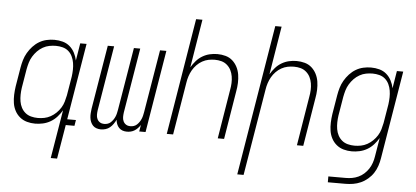

<svg xmlns="http://www.w3.org/2000/svg" viewBox="-58 -864 2617 1208"><g transform="rotate(5 1250.0 -260.0)"><path d="M196 -29Q216 -29 236.5 -33Q257 -37 276 -47.5Q295 -58 311 -73.5Q327 -89 338.5 -107.5Q350 -126 356 -146.5Q362 -167 366 -187L386 -307Q389 -329 389.5 -351Q390 -373 386.5 -394Q383 -415 374 -434Q365 -453 349.5 -466.5Q334 -480 313 -485.5Q292 -491 270 -491Q250 -491 229 -487Q208 -483 188.5 -472Q169 -461 153.5 -445Q138 -429 126.5 -410Q115 -391 109 -370.5Q103 -350 99 -329L79 -209Q76 -188 75.5 -166Q75 -144 78.5 -123Q82 -102 91.5 -84Q101 -66 116.5 -53Q132 -40 153 -34.5Q174 -29 196 -29ZM299 215 350 -91Q337 -69 319 -49Q301 -29 278.5 -16Q256 -3 231 2.5Q206 8 182 8Q155 8 130 1Q105 -6 85.5 -22Q66 -38 54 -60.5Q42 -83 38 -108.5Q34 -134 35 -161Q36 -188 40 -215L60 -335Q64 -359 71 -383Q78 -407 91 -429.5Q104 -452 122 -471.5Q140 -491 162 -504Q184 -517 208.5 -522.5Q233 -528 257 -528Q285 -528 310.5 -521Q336 -514 355 -497.5Q374 -481 386 -458Q398 -435 403 -410L421 -520H461L381 -37H436L430 0H375L339 215Z M762 8Q747 8 734 3.5Q721 -1 711.5 -11Q702 -21 697 -34Q692 -47 691 -61Q684 -47 675 -34Q666 -21 654 -11Q642 -1 627 3.5Q612 8 597 8Q583 8 569.5 3.5Q556 -1 547 -10.5Q538 -20 532.5 -33Q527 -46 525.5 -60Q524 -74 525 -88.5Q526 -103 528 -117L595 -520H635L567 -110Q565 -96 565 -81.5Q565 -67 571 -54.5Q577 -42 588.5 -35Q600 -28 615 -28Q626 -28 637 -31.5Q648 -35 656.5 -43Q665 -51 671.5 -60.5Q678 -70 682.5 -80.5Q687 -91 689.5 -102Q692 -113 694 -124L760 -520H800L732 -110Q730 -96 730 -81.5Q730 -67 736 -54.5Q742 -42 753.5 -35Q765 -28 780 -28Q791 -28 802 -31.5Q813 -35 821.5 -43Q830 -51 836.5 -60.5Q843 -70 847.5 -80.5Q852 -91 854.5 -102Q857 -113 859 -124L925 -520H965L879 0H839L846 -42Q839 -31 830 -21.5Q821 -12 810 -5Q799 2 786.5 5Q774 8 762 8Z M1013 0 1134 -735H1174L1124 -430Q1137 -452 1154 -471.5Q1171 -491 1193 -504Q1215 -517 1239 -522.5Q1263 -528 1287 -528Q1314 -528 1339 -521Q1364 -514 1382.5 -497.5Q1401 -481 1412.5 -458.5Q1424 -436 1428 -410.5Q1432 -385 1431 -358Q1430 -331 1425 -305L1375 0H1335L1386 -311Q1390 -332 1391 -353.5Q1392 -375 1388.5 -396Q1385 -417 1376 -435Q1367 -453 1351.5 -466.5Q1336 -480 1316 -485.5Q1296 -491 1274 -491Q1254 -491 1234 -487Q1214 -483 1195 -472.5Q1176 -462 1160.5 -446Q1145 -430 1134.5 -411.5Q1124 -393 1117.5 -373Q1111 -353 1108 -333L1053 0Z M1477 215 1634 -735H1674L1624 -430Q1637 -452 1654 -471.5Q1671 -491 1693 -504Q1715 -517 1739 -522.5Q1763 -528 1787 -528Q1814 -528 1839 -521Q1864 -514 1882.5 -497.5Q1901 -481 1912.5 -458.5Q1924 -436 1928 -410.5Q1932 -385 1931 -358Q1930 -331 1925 -305L1875 0H1835L1886 -311Q1890 -332 1891 -353.5Q1892 -375 1888.5 -396Q1885 -417 1876 -435Q1867 -453 1851.5 -466.5Q1836 -480 1816 -485.5Q1796 -491 1774 -491Q1754 -491 1734 -487Q1714 -483 1695 -472.5Q1676 -462 1660.5 -446Q1645 -430 1634.5 -411.5Q1624 -393 1617.5 -373Q1611 -353 1608 -333L1517 215Z M2049 215V178H2159Q2179 178 2199 174.5Q2219 171 2238.5 162Q2258 153 2274 138.5Q2290 124 2301.5 106.5Q2313 89 2320 69Q2327 49 2330 29L2350 -91Q2337 -69 2319 -49Q2301 -29 2278.5 -16Q2256 -3 2231 2.5Q2206 8 2182 8Q2155 8 2130 1Q2105 -6 2085.5 -22Q2066 -38 2054 -60.5Q2042 -83 2038 -108.5Q2034 -134 2035 -161Q2036 -188 2040 -215L2060 -335Q2064 -359 2071 -383Q2078 -407 2091 -429.5Q2104 -452 2122 -471.5Q2140 -491 2162 -504Q2184 -517 2208.5 -522.5Q2233 -528 2257 -528Q2285 -528 2310.5 -521Q2336 -514 2355 -497.5Q2374 -481 2386 -458Q2398 -435 2403 -410L2421 -520H2461L2369 35Q2365 60 2357 84Q2349 108 2335 129.5Q2321 151 2300.5 168.5Q2280 186 2256.5 196.5Q2233 207 2208.5 211Q2184 215 2159 215ZM2196 -29Q2216 -29 2236.5 -33Q2257 -37 2276 -47.5Q2295 -58 2311 -73.5Q2327 -89 2338.5 -107.5Q2350 -126 2356 -146.5Q2362 -167 2366 -187L2386 -307Q2389 -329 2389.5 -351Q2390 -373 2386.5 -394Q2383 -415 2374 -434Q2365 -453 2349.5 -466.5Q2334 -480 2313 -485.5Q2292 -491 2270 -491Q2250 -491 2229 -487Q2208 -483 2188.5 -472Q2169 -461 2153.5 -445Q2138 -429 2126.5 -410Q2115 -391 2109 -370.5Q2103 -350 2099 -329L2079 -209Q2076 -188 2075.5 -166Q2075 -144 2078.5 -123Q2082 -102 2091.5 -84Q2101 -66 2116.5 -53Q2132 -40 2153 -34.5Q2174 -29 2196 -29Z"/></g></svg>

Font: Iosevka Extralight Oblique
Style: Regular
Weight: 200
Italic angle: -9°
Monospace: yes
Designer: Belleve Invis
Foundry: Belleve Invis
Version: Version 32.5.0; ttfautohint (v1.8.4)